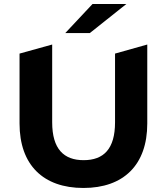

<svg xmlns="http://www.w3.org/2000/svg" viewBox="-20 -921 828 953"><path d="M304 -757H426L607 -901H439ZM394 12C593 12 711 -102 711 -308V-700L551 -655V-314C551 -181 494 -126 395 -126C297 -126 239 -181 239 -314V-700L77 -655V-308C77 -102 195 12 394 12Z"/></svg>

Font: Talent SemiBold
Style: Bold
Weight: 700
Designer: Mike Powis
Version: Version 1.001;hotconv 1.0.109;makeotfexe 2.5.65596